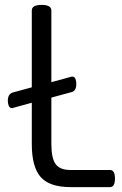

<svg xmlns="http://www.w3.org/2000/svg" viewBox="-20 -765 500 785"><path d="M268 -70H430Q450 -70 450 -35Q450 0 430 0H268Q183 0 146.5 -41Q110 -82 110 -176V-345L30 -323Q19 -323 15.5 -333Q12 -343 12 -353Q12 -381 33 -387L110 -408V-722Q110 -745 150 -745Q190 -745 190 -722V-429L274 -452Q285 -452 288.5 -442.5Q292 -433 292 -422Q292 -392 271 -388L190 -366V-176Q190 -118 207.5 -94Q225 -70 268 -70Z"/></svg>

Font: Offside
Style: Regular
Weight: 400
Designer: Eduardo Rodriguez Tunni
Foundry: Eduardo Rodriguez Tunni
Version: Version 1.002; ttfautohint (v1.8.4.7-5d5b);gftools[0.9.23]